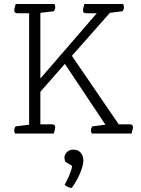

<svg xmlns="http://www.w3.org/2000/svg" viewBox="-20 -665 702 956"><path d="M635 0H437Q433 -6 433 -16Q433 -27 440 -36L505 -44L303 -347L181 -208V-46H239Q255 -46 255 -32Q255 -25 250 -8L248 0H55Q51 -6 51 -16Q51 -27 58 -36L125 -44V-599H67Q51 -599 51 -613Q51 -620 56 -637L58 -645H251Q255 -639 255 -629Q255 -618 248 -609L181 -601V-274L462 -599H409Q393 -599 393 -613Q393 -620 398 -637L400 -645H593Q597 -639 597 -629Q597 -618 590 -609L527 -601L338 -387L571 -46H626Q642 -46 642 -32Q642 -25 637 -8ZM339 161 305 140Q304 136 302.5 131Q301 126 301 121Q301 104 313.5 92Q326 80 346 80Q368 80 381.5 95Q395 110 395 135Q395 159 378.5 198Q362 237 337 271Q315 268 302 255Q317 228 327 203.5Q337 179 339 161Z"/></svg>

Font: Scope One
Style: Regular
Weight: 400
Designer: Dalton Maag Ltd
Foundry: Dalton Maag Ltd
Version: Version 1.001; ttfautohint (v1.4.1) -l 11 -r 50 -G 50 -x 14 